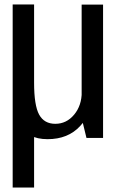

<svg xmlns="http://www.w3.org/2000/svg" viewBox="-20 -615 530 856"><path d="M36.5 221H132V-128L36.5 -595ZM365.5 0H439.5V-594.5H344V-88.5ZM132 -595H36.5V-244.5Q36.5 -130 68.2 -62.2Q100 5.5 192 5.5Q283.5 5.5 337.5 -53.2Q391.5 -112 391.5 -180.5L344.5 -206Q344.5 -144.5 310.5 -103.8Q276.5 -63 226.5 -63Q177 -63 154.5 -104Q132 -145 132 -246.5Z"/></svg>

Font: Anybody SemiCondensed
Style: Regular
Weight: 400
Width: 4
Version: Version 1.113;gftools[0.9.25]